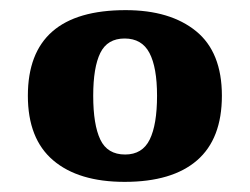

<svg xmlns="http://www.w3.org/2000/svg" viewBox="-20 -739 493 379"><path d="M226 -380Q135 -380 85 -422.5Q35 -465 35 -550Q35 -719 228 -719Q316 -719 367 -677.5Q418 -636 418 -550Q418 -465 369 -422.5Q320 -380 226 -380ZM227 -434Q261 -434 275.5 -463.5Q290 -493 290 -550Q290 -606 275 -634.5Q260 -663 226 -663Q192 -663 178 -634.5Q164 -606 164 -550Q164 -493 178 -463.5Q192 -434 227 -434Z"/></svg>

Font: Noto Serif ExtraBold
Style: Regular
Weight: 800
Designer: Monotype Design Team
Foundry: Monotype Imaging Inc.
Version: Version 2.014